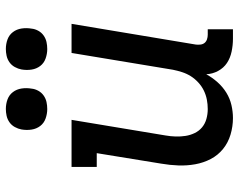

<svg xmlns="http://www.w3.org/2000/svg" viewBox="-98 -690 797 640"><g transform="rotate(-90 300.0 -370.5)"><path d="M226 8Q198 8 171 0Q144 -8 123 -25Q102 -42 89.5 -66Q77 -90 72 -117.5Q67 -145 68 -173.5Q69 -202 74 -231L109 -446H63V-530H220L168 -217Q165 -200 164.5 -183Q164 -166 166.5 -150Q169 -134 176 -119.5Q183 -105 195 -95Q207 -85 223 -80.5Q239 -76 256 -76Q272 -76 287.5 -79Q303 -82 317.5 -89Q332 -96 344.5 -107.5Q357 -119 365.5 -132.5Q374 -146 379 -161.5Q384 -177 387 -192L443 -530H540L471 -116Q470 -108 471 -100Q472 -92 476.5 -86.5Q481 -81 488.5 -78.5Q496 -76 504 -76H522V8H490Q469 8 447.5 3.5Q426 -1 409.5 -12Q393 -23 383 -41.5Q373 -60 372 -81Q361 -61 345.5 -43.5Q330 -26 310.5 -14Q291 -2 269 3Q247 8 226 8ZM456 -611Q440 -611 424.5 -616.5Q409 -622 399.5 -634.5Q390 -647 387.5 -663.5Q385 -680 388 -697Q390 -708 396 -719Q402 -730 412 -737Q422 -744 433.5 -746.5Q445 -749 456 -749Q473 -749 488 -743.5Q503 -738 512.5 -725.5Q522 -713 524.5 -696.5Q527 -680 524 -663Q523 -652 517 -641Q511 -630 501 -623Q491 -616 479.5 -613.5Q468 -611 456 -611ZM256 -611Q240 -611 224.5 -616.5Q209 -622 199.5 -634.5Q190 -647 187.5 -663.5Q185 -680 188 -697Q190 -708 196 -719Q202 -730 212 -737Q222 -744 233.5 -746.5Q245 -749 256 -749Q273 -749 288 -743.5Q303 -738 312.5 -725.5Q322 -713 324.5 -696.5Q327 -680 324 -663Q323 -652 317 -641Q311 -630 301 -623Q291 -616 279.5 -613.5Q268 -611 256 -611Z"/></g></svg>

Font: Iosevka Curly Slab MdEx
Style: Italic
Weight: 500
Width: 7
Italic angle: -9°
Monospace: yes
Designer: Belleve Invis
Foundry: Belleve Invis
Version: Version 11.0.0; ttfautohint (v1.8.3)